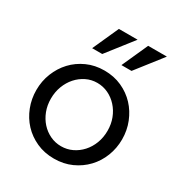

<svg xmlns="http://www.w3.org/2000/svg" viewBox="-180 -886 959 1022"><g transform="rotate(30 299.5 -375.5)"><path d="M299 10Q240 10 191.5 -12Q143 -34 108.5 -71Q74 -108 55 -157Q36 -206 36 -260Q36 -315 55.5 -364Q75 -413 109.5 -450Q144 -487 192.5 -509Q241 -531 299 -531Q358 -531 406.5 -509Q455 -487 489.5 -450Q524 -413 543.5 -364Q563 -315 563 -260Q563 -206 544 -157Q525 -108 490 -71Q455 -34 406.5 -12Q358 10 299 10ZM126 -259Q126 -218 139.5 -183Q153 -148 176.5 -122Q200 -96 231.5 -81Q263 -66 299 -66Q335 -66 366.5 -81Q398 -96 422 -122.5Q446 -149 459.5 -184.5Q473 -220 473 -261Q473 -302 459.5 -337Q446 -372 422 -398.5Q398 -425 366.5 -440Q335 -455 299 -455Q263 -455 231.5 -439.5Q200 -424 176.5 -397.5Q153 -371 139.5 -335.5Q126 -300 126 -259ZM424 -601H362L434 -761H549ZM244 -601H182L254 -761H369Z"/></g></svg>

Font: Rising Sun
Style: Regular
Weight: 400
Designer: Matt McInerney, Pablo Impallari, Rodrigo Fuenzalida (Raleway font), Stephen Hutchings (Greek), Cristiano Sobral (main ch
Foundry: The Rising Sun Project Authors
Version: Version 4.327; ttfautohint (v1.8.4.7-5d5b-dirty)